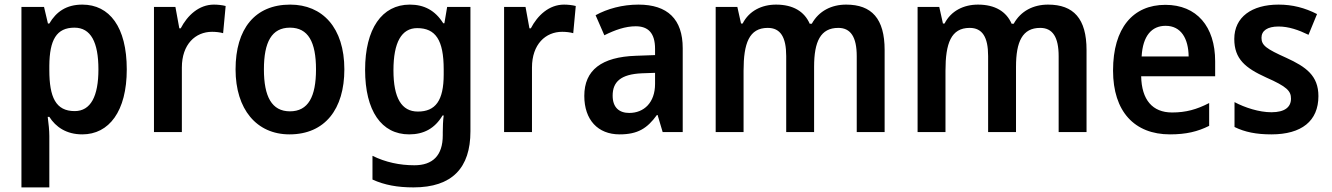

<svg xmlns="http://www.w3.org/2000/svg" viewBox="-20 -573 5777 833"><path d="M337 -553C268 -553 224 -522 194 -471H188L171 -543H73V240H194V17C194 -6 191 -37 187 -66H194C222 -22 268 10 337 10C453 10 530 -90 530 -272C530 -456 455 -553 337 -553ZM303 -453C374 -453 407 -390 407 -272C407 -156 374 -91 304 -91C222 -91 194 -151 194 -269V-288C195 -400 225 -453 303 -453Z M908 -553C843 -553 793 -506 764 -450H758L741 -543H648V0H769V-280C769 -381 828 -435 900 -435C916 -435 935 -433 948 -429L959 -547C944 -551 924 -553 908 -553Z M1474 -272C1474 -453 1379 -553 1239 -553C1086 -553 1002 -448 1002 -272C1002 -99 1093 10 1236 10C1390 10 1474 -100 1474 -272ZM1125 -272C1125 -391 1159 -453 1238 -453C1317 -453 1351 -391 1351 -272C1351 -153 1317 -90 1238 -90C1159 -90 1125 -154 1125 -272Z M1758 -553C1637 -553 1564 -448 1564 -270C1564 -92 1635 10 1755 10C1818 10 1866 -15 1900 -72H1905C1902 -52 1901 -20 1901 0V14C1901 102 1857 144 1778 144C1714 144 1653 131 1596 103V206C1649 230 1705 240 1774 240C1942 240 2021 155 2021 -3V-543H1920L1908 -472H1903C1868 -528 1820 -553 1758 -553ZM1790 -451C1870 -451 1905 -399 1905 -272V-250C1905 -136 1869 -89 1793 -89C1722 -89 1687 -148 1687 -268C1687 -389 1722 -451 1790 -451Z M2427 -553C2362 -553 2312 -506 2283 -450H2277L2260 -543H2167V0H2288V-280C2288 -381 2347 -435 2419 -435C2435 -435 2454 -433 2467 -429L2478 -547C2463 -551 2443 -553 2427 -553Z M2750 -553C2680 -553 2615 -535 2564 -507L2602 -420C2648 -443 2693 -459 2738 -459C2792 -459 2822 -430 2822 -361V-334L2739 -331C2590 -326 2515 -269 2515 -157C2515 -53 2574 10 2668 10C2747 10 2788 -16 2830 -74H2833L2855 0H2942V-364C2942 -490 2876 -553 2750 -553ZM2765 -255 2822 -257V-209C2822 -128 2774 -83 2710 -83C2667 -83 2638 -106 2638 -158C2638 -217 2672 -251 2765 -255Z M3651 -553C3588 -553 3533 -526 3502 -470H3493C3470 -523 3421 -553 3347 -553C3285 -553 3230 -526 3202 -471H3195L3179 -543H3085V0H3206V-266C3206 -385 3230 -452 3311 -452C3366 -452 3391 -412 3391 -330V0H3512V-283C3512 -393 3540 -452 3617 -452C3671 -452 3697 -412 3697 -329V0H3818V-356C3818 -492 3762 -553 3651 -553Z M4527 -553C4464 -553 4409 -526 4378 -470H4369C4346 -523 4297 -553 4223 -553C4161 -553 4106 -526 4078 -471H4071L4055 -543H3961V0H4082V-266C4082 -385 4106 -452 4187 -452C4242 -452 4267 -412 4267 -330V0H4388V-283C4388 -393 4416 -452 4493 -452C4547 -452 4573 -412 4573 -329V0H4694V-356C4694 -492 4638 -553 4527 -553Z M5036 -552C4896 -552 4809 -452 4809 -267C4809 -89 4902 10 5056 10C5126 10 5176 -2 5226 -27V-126C5172 -98 5125 -85 5065 -85C4980 -85 4933 -140 4931 -242H5252V-307C5252 -458 5172 -552 5036 -552ZM5037 -461C5104 -461 5136 -406 5137 -328H4933C4938 -418 4977 -461 5037 -461Z M5700 -156C5700 -245 5646 -283 5561 -322C5474 -361 5453 -376 5453 -409C5453 -440 5479 -458 5527 -458C5571 -458 5614 -443 5657 -422L5694 -512C5641 -539 5588 -553 5527 -553C5411 -553 5335 -499 5335 -404C5335 -317 5383 -278 5473 -237C5564 -197 5581 -178 5581 -145C5581 -109 5555 -86 5496 -86C5443 -86 5381 -106 5336 -130V-22C5381 0 5430 10 5496 10C5627 10 5700 -48 5700 -156Z"/></svg>

Font: Noto Sans Devanagari UI SemiCondensed SemiBold
Style: Regular
Weight: 600
Width: 4
Designer: Jelle Bosma - Monotype Design Team
Foundry: Monotype Imaging Inc.
Version: Version 2.004